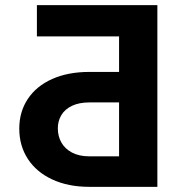

<svg xmlns="http://www.w3.org/2000/svg" viewBox="-20 -724 684 744"><path d="M54.7 -225.6Q54.7 -291 87.9 -340.8Q121.1 -390.6 182.4 -418Q243.7 -445.3 326.2 -445.3H441.4V-583H123V-704.1H589.8V0H326.2Q244.1 0 182.6 -28.6Q121.1 -57.1 87.9 -108.2Q54.7 -159.2 54.7 -225.6ZM441.4 -327.1H326.2Q286.6 -327.1 259 -314Q231.4 -300.8 217.8 -278.1Q204.1 -255.4 204.1 -226.6Q204.1 -196.3 217.8 -171.9Q231.4 -147.5 259 -132.8Q286.6 -118.2 326.2 -118.2H441.4Z"/></svg>

Font: Pretendard
Style: Bold
Weight: 700
Designer: Base glyphs from Inter by Rasmus Andersson; Hangeul glyphs from Noto Sans CJK(Source Han Sans) by Jang Soo-young and Kan
Foundry: Kil Hyung-jin
Version: Version 1.309